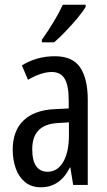

<svg xmlns="http://www.w3.org/2000/svg" viewBox="-20 -852 456 816"><path d="M213 -613Q289 -613 321 -565Q353 -517 353 -428V-66H291L279 -140H277Q235 -56 154 -56Q113 -56 86 -78.5Q59 -101 46.5 -137.5Q34 -174 34 -216Q34 -296 80 -340Q126 -384 211 -388L272 -391V-426Q272 -488 255 -517Q238 -546 200 -546Q156 -546 99 -513L73 -574Q136 -613 213 -613ZM225 -329Q117 -323 117 -218Q117 -169 134 -145.5Q151 -122 182 -122Q224 -122 248.5 -163.5Q273 -205 273 -278V-332ZM344 -823Q332 -802 308 -773.5Q284 -745 257.5 -717.5Q231 -690 210 -672H158V-683Q216 -765 247 -832H344Z"/></svg>

Font: Noto Sans Malayalam UI ExtraCondensed
Style: Regular
Weight: 400
Width: 2
Designer: Jelle Bosma - Monotype Design Team
Foundry: Monotype Imaging Inc.
Version: Version 2.104; ttfautohint (v1.8.4.7-5d5b)